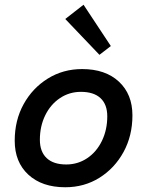

<svg xmlns="http://www.w3.org/2000/svg" viewBox="-20 -777 620 809"><path d="M255 12Q157 12 99.5 -41Q42 -94 42 -184Q42 -270 79.5 -338Q117 -406 181.5 -446Q246 -486 326 -486Q424 -486 481 -433Q538 -380 538 -291Q538 -205 500.5 -136.5Q463 -68 399 -28Q335 12 255 12ZM259 -84Q308 -84 347.5 -110.5Q387 -137 409.5 -183.5Q432 -230 432 -287Q432 -337 403.5 -363.5Q375 -390 321 -390Q272 -390 232.5 -363.5Q193 -337 170.5 -291Q148 -245 148 -188Q148 -138 176.5 -111Q205 -84 259 -84ZM399 -546 255 -697 332 -757 447 -583Z"/></svg>

Font: Sometype Mono SemiBold
Style: Italic
Weight: 600
Italic angle: -12°
Designer: Ryoichi Tsunekawa
Foundry: Dharma Type
Version: Version 1.001